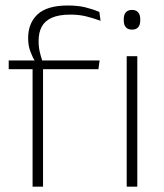

<svg xmlns="http://www.w3.org/2000/svg" viewBox="-20 -696 610 716"><path d="M233.5 -675.5Q270 -675.5 297.8 -668.8Q325.5 -662 350.5 -651.5L355 -618.5Q327.5 -628.5 301.2 -635Q275 -641.5 242 -641.5Q199.5 -641.5 173.2 -629.8Q147 -618 135.5 -596.2Q124 -574.5 124 -544V-541.5Q124 -519.5 128.8 -500.2Q133.5 -481 139 -465.5L110 -463.5V-469Q101 -483 93 -504.8Q85 -526.5 85 -552V-554.5Q85 -610 120.5 -642.8Q156 -675.5 233.5 -675.5ZM101.5 0V-455H140.5V0ZM12.5 -438V-470.5H116.5H131.5H351.5L347 -438ZM452.5 0V-486.5H492V0ZM472.5 -585.5Q457 -585.5 449.2 -594.5Q441.5 -603.5 441.5 -620.5V-624.5Q441.5 -641 449.2 -650Q457 -659 472.5 -659Q487.5 -659 495.2 -650Q503 -641 503 -624.5V-620.5Q503 -603 495.2 -594.2Q487.5 -585.5 472.5 -585.5Z"/></svg>

Font: Anek Odia ExtraLight
Style: Regular
Weight: 250
Designer: Yesha Goshar & Mahesh Sahu (Odia), Yesha Goshar (Latin)
Foundry: Ek Type
Version: Version 1.003